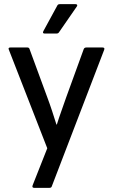

<svg xmlns="http://www.w3.org/2000/svg" viewBox="-20 -717 542 922"><path d="M144 185Q132 185 137 172L207 -5L23 -477Q17 -489 30 -489H111Q120 -489 122 -481L207 -250Q219 -218 230 -184.5Q241 -151 251 -119H253Q263 -151 275 -184.5Q287 -218 298 -250L382 -481Q385 -489 395 -489H472Q485 -489 480 -477L229 177Q227 185 218 185ZM194 -556Q183 -556 188 -567L255 -690Q258 -697 267 -697H343Q349 -697 350.5 -693.5Q352 -690 349 -686L264 -563Q260 -556 252 -556Z"/></svg>

Font: Sofia Sans Medium
Style: Regular
Weight: 500
Designer: Botio Nikoltchev, Ani Petrova
Foundry: lettersoup
Version: Version 4.101; ttfautohint (v1.8.4.7-5d5b)